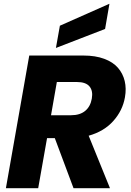

<svg xmlns="http://www.w3.org/2000/svg" viewBox="-20 -996 692 1016"><path d="M465.8 -474.1Q473.1 -515.1 453.6 -538.6Q434.1 -562 387.2 -562H280.8L250 -386.2H356Q402.8 -386.2 430.7 -409.2Q458.5 -432.1 465.8 -474.1ZM134.8 -702.1H421.9Q484.9 -702.1 531.5 -684.8Q578.1 -667.5 604.2 -637.2Q630.4 -606.9 639.9 -567.1Q649.4 -527.3 641.1 -481Q628.9 -411.1 579.8 -356Q530.8 -300.8 449.2 -277.8L562 0H369.1L270 -265.1H229L182.1 0H11.2ZM296.9 -859.9 559.1 -976.1 536.1 -842.8 275.9 -742.2Z"/></svg>

Font: Poppins
Style: Bold Italic
Weight: 700
Italic angle: -10°
Designer: Ninad Kale (Devanagari), Jonny Pinhorn (Latin)
Foundry: Indian Type Foundry
Version: Version 3.200;PS 1.000;hotconv 16.6.54;makeotf.lib2.5.65590